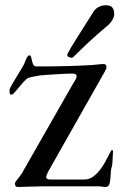

<svg xmlns="http://www.w3.org/2000/svg" viewBox="-20 -723 482 745"><path d="M38.1 -11.7Q38.1 -14.6 41.7 -19.5Q45.4 -24.4 50.5 -31Q55.7 -37.6 61.8 -45.7Q67.9 -53.7 72.3 -63.5L261.2 -394.5Q267.6 -405.3 272.5 -413.3Q277.3 -421.4 277.3 -425.8Q277.3 -433.6 272.2 -435.5Q267.1 -437.5 261.2 -437.5Q251.5 -437.5 233.6 -436.8Q215.8 -436 196.8 -434.8Q177.7 -433.6 160.4 -432.4Q143.1 -431.2 133.8 -430.2Q122.6 -427.7 110.8 -425.8Q99.1 -423.8 90.8 -420.9Q82 -417 72.3 -406.2Q62.5 -395.5 53.5 -384.3Q44.4 -373 36.6 -364.3Q28.8 -355.5 22.9 -355.5Q19.5 -355.5 18.1 -360.8Q17.1 -361.3 17.1 -363Q17.1 -364.7 17.1 -366.7V-374Q17.1 -377.9 24.9 -392.1Q32.7 -406.2 43 -422.9Q53.2 -439.5 62.5 -454.8Q71.8 -470.2 74.7 -477.1Q75.2 -477.5 76.9 -482.7Q78.6 -487.8 81.1 -493.4Q83.5 -499 86.9 -503.7Q90.3 -508.3 94.2 -508.3Q99.1 -508.3 100.8 -501.5Q102.5 -494.6 104.2 -486.6Q106 -478.5 109.4 -471.9Q112.8 -465.3 121.1 -465.3H153.3Q170.4 -465.3 193.1 -465.6Q215.8 -465.8 240.7 -466.6Q265.6 -467.3 290.3 -468.3Q314.9 -469.2 336.4 -470.7Q346.7 -471.2 360.6 -472.9Q374.5 -474.6 381.8 -474.6Q393.1 -474.6 393.1 -462.9Q393.1 -456.5 387 -445.8Q380.9 -435.1 374.5 -423.8L167.5 -58.1Q163.6 -50.8 161.4 -45.2Q159.2 -39.6 159.2 -35.6Q159.2 -32.2 161.1 -30.5Q163.1 -28.8 166 -27.8Q168.9 -26.9 172.1 -26.6Q175.3 -26.4 177.7 -26.4H307.1Q328.6 -26.4 345.7 -40.8Q362.8 -55.2 375.5 -74.2Q388.2 -93.3 397 -111.3Q405.8 -129.4 410.2 -136.7Q410.6 -138.7 412.4 -139.4Q414.1 -140.1 416 -140.1Q418.5 -140.1 418.5 -136.7Q418.5 -132.3 418 -125.2Q417.5 -118.2 417.2 -111.1Q417 -104 416.5 -97.9Q416 -91.8 416 -89.4Q416 -86.9 415 -82.8Q414.1 -78.6 413.1 -74Q412.1 -69.3 411.1 -65.4Q410.2 -61.5 410.2 -60.1Q410.2 -58.6 409.9 -52.7Q409.7 -46.9 409.2 -40.3Q408.7 -33.7 408.2 -28.1Q407.7 -22.5 407.2 -21Q406.2 -12.2 402.8 -4.9Q399.4 2.4 387.2 2.4Q381.3 2.4 375.5 1.2Q369.6 0 361.8 0H147.9Q140.6 0 126.7 0.5Q112.8 1 97.9 1.2Q83 1.5 69.8 2Q56.6 2.4 50.3 2.4Q42.5 2.4 40.3 -1.5Q38.1 -5.4 38.1 -11.7ZM423.3 -668Q423.3 -658.2 415.5 -644.8Q407.7 -631.3 392.1 -619.1Q375 -605 357.9 -589.8Q340.8 -574.7 324.2 -559.3Q307.6 -543.9 292.7 -529.3Q277.8 -514.6 265.1 -502.4Q262.7 -500 260.5 -499.5Q258.3 -499 257.3 -499Q253.4 -499 247.3 -501.5Q241.2 -503.9 241.2 -509.3Q241.2 -510.3 241.2 -511.7Q241.2 -513.2 242.2 -514.6Q252.9 -535.6 278.1 -575.2Q303.2 -614.7 343.3 -678.2Q350.1 -689.5 363 -696Q376 -702.6 390.6 -702.6Q409.2 -702.6 416.3 -693.4Q423.3 -684.1 423.3 -668Z"/></svg>

Font: IM FELL French Canon
Style: Regular
Weight: 400
Designer: Igino Marini
Foundry: Igino Marini,
Version: 3.00